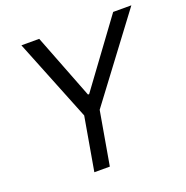

<svg xmlns="http://www.w3.org/2000/svg" viewBox="-126 -816 902 932"><g transform="rotate(-20 325.5 -350.0)"><path d="M253 -276 83 -700H175L305 -365H311L557 -700H651L333 -276L285 0H205Z"/></g></svg>

Font: Fixel Italic Variable Display Thin
Style: Italic
Weight: 100
Italic angle: -10°
Designer: AlfaBravo + MacPaw
Foundry: Kyrylo Tkachov, Marchela Mozhyna, Serhii Makarenko, Maria Weinstein, Zakhar Kryvoshyya
Version: Version 1.210;Glyphs 3.2 (3217)